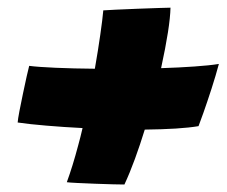

<svg xmlns="http://www.w3.org/2000/svg" viewBox="-20 -611 590 500"><path d="M497 -282.5Q473.5 -278.5 437.5 -276.2Q401.5 -274 357 -273.5Q345 -234.5 331.5 -197.5Q318 -160.5 304 -130.5Q296 -130.5 274.8 -131Q253.5 -131.5 228 -132.5Q202.5 -133.5 181.5 -134.5Q160.5 -135.5 154 -136.5Q161.5 -157 169 -181.2Q176.5 -205.5 183.5 -232Q189.5 -253.5 195 -277.5Q145.5 -280 101 -283.8Q56.5 -287.5 26 -292Q26.5 -300 30.5 -321.2Q34.5 -342.5 39.8 -367.2Q45 -392 49.5 -412.2Q54 -432.5 56 -439.5Q79 -436.5 125 -434.5Q171 -432.5 227 -432Q235.5 -480.5 241.2 -520.8Q247 -561 249 -584Q256 -584.5 281.5 -585.8Q307 -587 338 -588.2Q369 -589.5 393.8 -590.2Q418.5 -591 424 -591Q423 -541.5 399.5 -433.5Q446.5 -435 486 -437.8Q525.5 -440.5 550 -444.5Q542 -414.5 530.8 -379.8Q519.5 -345 509.8 -317.5Q500 -290 497 -282.5Z"/></svg>

Font: Grandstander ExtraBold
Style: Italic
Weight: 800
Italic angle: -15°
Designer: Tyler Finck
Foundry: Etcetera Type Co
Version: Version 1.200; ttfautohint (v1.8.3)